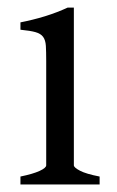

<svg xmlns="http://www.w3.org/2000/svg" viewBox="-20 -489 311 509"><path d="M34.2 0V-21Q67.4 -27.8 85 -35.9Q102.5 -43.9 102.5 -50.8V-327.1Q102.5 -352.1 101.6 -367.4Q100.6 -382.8 94.2 -391.4Q87.9 -399.9 74 -403.8Q60.1 -407.7 34.2 -410.2V-429.7Q49.3 -432.6 66.2 -436.8Q83 -440.9 99.6 -446Q116.2 -451.2 131.3 -457Q146.5 -462.9 159.2 -468.8H175.8V-50.8Q175.8 -44.9 192.1 -36.4Q208.5 -27.8 244.1 -21V0Z"/></svg>

Font: Gentium Plus APac
Style: Regular
Weight: 400
Designer: J. Victor Gaultney, Annie Olsen, Iska Routamaa, Becca Hirsbrunner
Foundry: SIL International
Version: Version 5.000